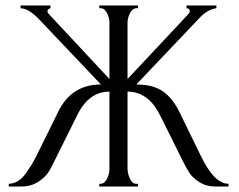

<svg xmlns="http://www.w3.org/2000/svg" viewBox="-20 -680 871 700"><path d="M342 0V-10H347Q361 -10 370 -28Q379 -46 379 -65V-346Q304 -346 262 -261L182 -100Q167 -68 155 -50Q143 -32 117.5 -16Q92 0 58 0H12V-10Q29 -10 45.5 -20Q62 -30 76 -50.5Q90 -71 96.5 -81.5Q103 -92 113 -112L192 -272Q240 -372 348 -372L123 -609Q85 -649 55 -650V-660H164V-650Q153 -647 153 -639Q153 -635 157 -630L379 -392V-598Q379 -615 370 -632.5Q361 -650 347 -650H342V-660H483V-650H475Q462 -648 453.5 -631Q445 -614 445 -598V-392L668 -630Q672 -634 672 -639Q672 -650 660 -650V-660H769V-650Q735 -646 702 -609L477 -372Q537 -372 573 -347.5Q609 -323 634 -272L712 -112Q761 -10 813 -10V0H766Q732 0 707 -16Q682 -32 671 -49Q660 -66 643 -100L563 -261Q520 -346 445 -346V-65Q445 -48 453.5 -29Q462 -10 476 -10H483V0Z"/></svg>

Font: Forum
Style: Regular
Weight: 400
Designer: Denis Masharov
Foundry: Denis Masharov
Version: Version 1.000